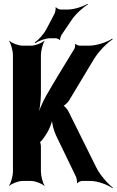

<svg xmlns="http://www.w3.org/2000/svg" viewBox="-20 -951 613 1009"><path d="M275 -238 379 -23C383 -16 386 5 384 11L386 12C389 7 404 0 410 0H456C494 0 546 20 571 38L573 35C548 16 506 -30 485 -73L340 -365C334 -377 317 -397 309 -398V-394C317 -393 336 -412 343 -423L474 -641C500 -683 544 -727 572 -744L570 -748C543 -730 489 -711 448 -711H399C394 -711 379 -716 377 -720L374 -718C376 -714 374 -700 371 -695C321 -612 270 -531 222 -447C202 -412 181 -360 172 -329L176 -328C186 -359 195 -414 195 -457V-661C195 -685 205 -722 214 -735L213 -737C201 -725 166 -711 143 -711H99C76 -711 41 -725 29 -737L28 -735C37 -722 48 -685 48 -661V-50C48 -26 37 11 28 24L29 26C41 14 76 0 99 0H143C166 0 201 14 213 26L214 24C205 11 195 -26 195 -50V-183C195 -188 192 -206 189 -207L188 -204C190 -202 201 -214 203 -217L222 -244C237 -266 254 -307 256 -329H253C251 -307 263 -263 275 -238ZM266 -878 224 -798C209 -770 181 -740 163 -728L165 -724C183 -736 218 -750 245 -750H273C278 -750 291 -745 293 -741L296 -742C294 -747 300 -762 303 -767L355 -844C378 -879 418 -913 442 -928L441 -931C417 -917 371 -901 336 -901H298C292 -901 277 -908 274 -913L272 -912C274 -906 270 -885 266 -878Z"/></svg>

Font: Asimov
Style: EdgeExtreme
Weight: 500
Designer: Google
Version: Version 2.000980: 2014